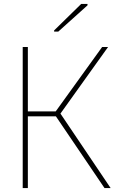

<svg xmlns="http://www.w3.org/2000/svg" viewBox="-20 -952 640 972"><path d="M95 0V-714H121V-388H262L497 -714H527L286 -377L540 0H509L263 -363H121V0ZM254 -792V-798L391 -932H423V-925L275 -792Z"/></svg>

Font: Noto Sans Mono Thin
Style: Regular
Weight: 100
Designer: Monotype Design Team
Foundry: Monotype Imaging Inc.
Version: Version 2.014